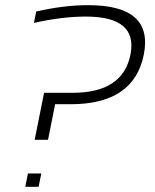

<svg xmlns="http://www.w3.org/2000/svg" viewBox="-20 -718 594 738"><path d="M138.7 -51.3 128.4 0H77.1L87.4 -51.3ZM119.1 -673.8Q226.6 -698.2 319.3 -698.2Q570.8 -698.2 532.7 -507.8Q494.6 -317.4 252 -317.4H191.9L164.6 -180.7H113.3L149.4 -361.3H259.3Q452.1 -361.3 481.4 -507.8Q510.7 -654.3 310.5 -654.3Q217.8 -654.3 110.4 -629.9Z"/></svg>

Font: Sansation Light
Style: Light Italic
Weight: 300
Designer: Bernd Montag
Version: Version 1.301